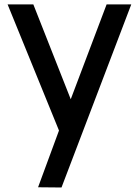

<svg xmlns="http://www.w3.org/2000/svg" viewBox="-20 -582 612 852"><path d="M453.1 -562.5H562.5L252.9 250L148.9 249L240.7 0L241.7 -2.9L13.7 -562.5H127.9L293.9 -141.6Z"/></svg>

Font: Manrope3 Semibold
Style: Regular
Weight: 600
Width: 4
Designer: Mikhail Sharanda
Foundry: Mikhail Sharanda
Version: Version 3.000;PS 003.000;hotconv 1.0.88;makeotf.lib2.5.64775